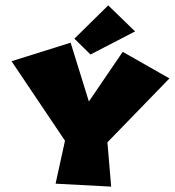

<svg xmlns="http://www.w3.org/2000/svg" viewBox="-20 -716 651 715"><path d="M257 -572 383 -696 483 -599 317 -513ZM23 -488 243 -557 311 -338 437 -523 611 -424 380 -186 394 -21 187 -32 222 -192Z"/></svg>

Font: Super Mario
Style: Regular
Weight: 400
Version: Version 1.0